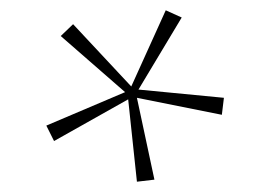

<svg xmlns="http://www.w3.org/2000/svg" viewBox="-20 -741 525 373"><path d="M246 -388 229 -548 85 -467 70 -497 223 -562 98 -671 122 -694 235 -573 302 -721 333 -707 249 -567 415 -551 411 -518 246 -551 280 -392Z"/></svg>

Font: Marine Company Thin
Style: Regular
Weight: 100
Designer: Rodrigo Fuenzalida
Foundry: fragTYPE
Version: Version 1.000